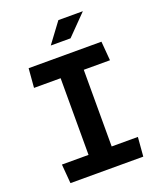

<svg xmlns="http://www.w3.org/2000/svg" viewBox="-168 -1042 955 1146"><g transform="rotate(-20 310.0 -469.5)"><path d="M78 0H540.5L550.5 -121.5H384V-608.5H550.5L540.5 -730H78L68 -608.5H237V-121.5H68ZM248.5 -812 343 -939H498.5L374 -812Z"/></g></svg>

Font: Monaspace Argon
Style: Bold
Weight: 700
Designer: Riley Cran & the Lettermatic Team
Foundry: Lettermatic
Version: Version 1.000 (Monaspace Argon)